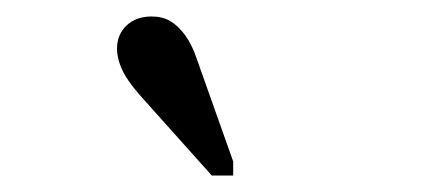

<svg xmlns="http://www.w3.org/2000/svg" viewBox="-20 -783 540 233"><path d="M219 -711 263 -587V-570H237L152 -665Q143 -675 136 -685Q129 -695 125.5 -705Q122 -715 122 -724Q122 -741 133.5 -752Q145 -763 164 -763Q177 -763 186.5 -757.5Q196 -752 204.5 -740.5Q213 -729 219 -711Z"/></svg>

Font: Roboto Serif 72pt
Style: Regular
Weight: 400
Designer: Greg Gazdowicz
Foundry: Commercial Type
Version: Version 1.008